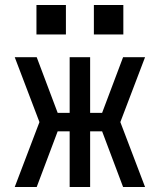

<svg xmlns="http://www.w3.org/2000/svg" viewBox="-20 -749 640 769"><path d="M39 0 138 -260 39 -520H127L211 -297H259V-520H341V-297H389L473 -520H561L462 -260L561 0H473L389 -223H341V0H259V-223H211L127 0ZM356 -611V-729H474V-611ZM126 -611V-729H244V-611Z"/></svg>

Font: Nova Nerd Font
Style: Regular
Weight: 400
Designer: Belleve Invis
Foundry: Belleve Invis
Version: Version 24.1.4; ttfautohint (v1.8.4);Nerd Fonts 3.1.1